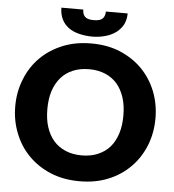

<svg xmlns="http://www.w3.org/2000/svg" viewBox="-60 -969 935 1033"><g transform="rotate(5 407.0 -453.0)"><path d="M758.3 -217.3Q730.5 -148.9 681.6 -99.6Q631.8 -48.8 562.5 -20.5Q493.7 7.8 407.7 7.8Q321.3 7.8 252.4 -20.5Q182.6 -49.3 132.8 -99.6Q83 -149.4 56.2 -217.3Q28.3 -285.6 28.3 -364.3Q28.3 -443.4 56.2 -511.7Q83 -579.6 132.8 -629.4Q181.6 -678.7 252.4 -708Q321.3 -736.3 407.7 -736.3Q493.7 -736.3 562.5 -708Q632.8 -678.2 681.6 -628.9Q730.5 -579.6 758.3 -511.2Q785.6 -442.4 785.6 -364.3Q785.6 -286.1 758.3 -217.3ZM612.3 -364.3Q612.3 -419.4 598.6 -461.9Q584 -505.9 558.6 -535.2Q532.7 -564.9 494.1 -581.1Q456.1 -597.2 407.7 -597.2Q358.4 -597.2 320.3 -581.1Q281.7 -564.9 255.9 -535.2Q229.5 -504.9 215.3 -461.9Q201.7 -419.4 201.7 -364.3Q201.7 -308.6 215.3 -267.1Q229.5 -223.6 255.9 -193.4Q281.2 -164.6 320.3 -147.9Q358.4 -131.8 407.7 -131.8Q456.1 -131.8 494.1 -147.9Q533.2 -164.6 558.6 -193.4Q584.5 -222.7 598.6 -267.1Q612.3 -308.6 612.3 -364.3ZM408.7 -773.4Q371.6 -773.4 336.4 -782.2Q302.7 -790.5 279.8 -807.6Q255.4 -825.7 243.2 -851.1Q229.5 -878.4 229.5 -914.1H347.7Q347.7 -889.2 360.8 -876Q373.5 -862.3 408.7 -862.3Q442.9 -862.3 456.5 -876Q469.7 -890.1 469.7 -914.1H587.4Q587.4 -882.3 574.7 -855.5Q562.5 -831.1 537.6 -811.5Q515.1 -793.9 481 -783.7Q445.3 -773.4 408.7 -773.4Z"/></g></svg>

Font: Lato-ExtraBold
Style: Regular
Weight: 500
Designer: Lukasz Dziedzic with Adam Twardoch and Botio Nikoltchev
Foundry: tyPoland Lukasz Dziedzic
Version: ""